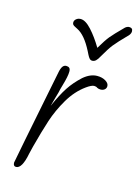

<svg xmlns="http://www.w3.org/2000/svg" viewBox="-119 -838 662 920"><g transform="rotate(15 211.5 -378.0)"><path d="M40 -2 63 -121 105 -332Q133 -472 133 -472Q137 -494 144 -504Q151 -514 162 -514Q172 -514 177.5 -509Q183 -504 183 -491Q183 -468 169 -421Q162 -398 159 -382Q155 -368 150 -350.5Q145 -333 139 -310Q166 -371 190 -407.5Q214 -444 250 -477Q284 -506 318 -506Q343 -506 360 -495.5Q377 -485 377 -471Q377 -460 369 -453.5Q361 -447 349 -447Q340 -447 332 -451Q326 -456 316 -456Q303 -456 278 -438Q231 -404 198.5 -348.5Q166 -293 147.5 -236.5Q129 -180 108 -100L99 -63Q84 16 54 16Q40 16 40 -2ZM242 -610Q206 -680 167 -699Q164 -701 155.5 -705Q147 -709 143.5 -713Q140 -717 140 -724Q140 -734 149 -741.5Q158 -749 171 -749Q195 -749 225 -716Q255 -683 283 -636Q309 -680 325 -699.5Q341 -719 386 -764Q396 -772 405 -772Q423 -772 423 -755Q423 -745 415 -735Q367 -686 350.5 -665Q334 -644 310 -602Q301 -585 293 -577.5Q285 -570 275 -570Q267 -570 261.5 -576Q256 -582 250.5 -593Q245 -604 242 -610Z"/></g></svg>

Font: Bad Script
Style: Regular
Weight: 400
Italic angle: -10°
Designer: Roman Shchyukin (Gaslight Type Foundry), Cyreal (Charset Expansion)
Foundry: Gaslight
Version: Version 2.000